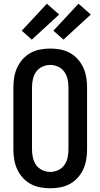

<svg xmlns="http://www.w3.org/2000/svg" viewBox="-20 -1004 540 1032"><path d="M250 8Q223 8 196 3Q169 -2 145 -15Q121 -28 102.5 -48.5Q84 -69 72.5 -94Q61 -119 56.5 -146Q52 -173 52 -200V-535Q52 -562 56.5 -589Q61 -616 72.5 -641Q84 -666 102.5 -686.5Q121 -707 145 -720Q169 -733 196 -738Q223 -743 250 -743Q277 -743 304 -738Q331 -733 355 -720Q379 -707 397.5 -686.5Q416 -666 427.5 -641Q439 -616 443.5 -589Q448 -562 448 -535V-200Q448 -173 443.5 -146Q439 -119 427.5 -94Q416 -69 397.5 -48.5Q379 -28 355 -15Q331 -2 304 3Q277 8 250 8ZM250 -80Q272 -80 292.5 -89.5Q313 -99 325.5 -116.5Q338 -134 343 -156Q348 -178 348 -200V-535Q348 -557 343 -579Q338 -601 325.5 -618.5Q313 -636 292.5 -645.5Q272 -655 250 -655Q228 -655 207.5 -645.5Q187 -636 174.5 -618.5Q162 -601 157 -579Q152 -557 152 -535V-200Q152 -178 157 -156Q162 -134 174.5 -116.5Q187 -99 207.5 -89.5Q228 -80 250 -80ZM321 -791 267 -839 402 -984 468 -926ZM151 -791 97 -839 232 -984 298 -926Z"/></svg>

Font: Iosevka Term Curly Semibold
Style: Regular
Weight: 600
Designer: Belleve Invis
Foundry: Belleve Invis
Version: Version 32.3.0